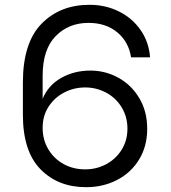

<svg xmlns="http://www.w3.org/2000/svg" viewBox="-20 -773 710 797"><path d="M591 -239V-237Q591 -166 557.5 -111Q524 -56 466 -26Q408 4 338 4H337Q221 4 148 -70.5Q75 -145 75 -297V-430Q75 -595 152 -674Q229 -753 351 -753H352Q418 -753 473.5 -725.5Q529 -698 563.5 -648.5Q598 -599 603 -535H524Q514 -600 466.5 -639Q419 -678 348 -678H347Q265 -678 211 -623Q157 -568 157 -458V-363Q180 -419 234 -449.5Q288 -480 355 -480H356Q417 -480 471 -450.5Q525 -421 558 -366Q591 -311 591 -239ZM509 -239Q509 -288 485 -327.5Q461 -367 420.5 -388.5Q380 -410 334 -410H333Q287 -410 246.5 -389Q206 -368 181.5 -330Q157 -292 157 -242Q157 -193 180.5 -153.5Q204 -114 244 -92Q284 -70 333 -70H334Q381 -70 421 -91.5Q461 -113 485 -151.5Q509 -190 509 -239Z"/></svg>

Font: Kakao Big Sans
Style: Regular
Weight: 400
Designer: Park Young-rak; Lee Sang-min; Kim Jung-jin; Min Bon; Park Min-gyu;
Foundry: Kakao Corporation
Version: Version 2.003